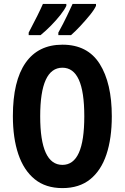

<svg xmlns="http://www.w3.org/2000/svg" viewBox="-20 -954 639 984"><path d="M553 -358Q553 -245 525.5 -162.5Q498 -80 442 -35Q386 10 300 10Q214 10 158 -35.5Q102 -81 74 -163.5Q46 -246 46 -359Q46 -539 111 -632Q176 -725 300 -725Q429 -725 491 -626.5Q553 -528 553 -358ZM186 -358Q186 -109 300 -109Q356 -109 384 -170.5Q412 -232 412 -358Q412 -484 384 -545.5Q356 -607 300 -607Q186 -607 186 -358ZM472 -924Q463 -904 440.5 -876.5Q418 -849 392 -821Q366 -793 344 -774H279V-787Q304 -832 323.5 -873Q343 -914 352 -934H472ZM320 -924Q310 -903 289 -876.5Q268 -850 241.5 -823Q215 -796 188 -774H127V-787Q152 -834 171.5 -873.5Q191 -913 200 -934H320Z"/></svg>

Font: Noto Sans Gujarati UI ExtraCondensed
Style: Bold
Weight: 700
Width: 2
Designer: Jelle Bosma - Monotype Design Team, Universal Thirst
Foundry: Monotype Imaging Inc.
Version: Version 2.106; ttfautohint (v1.8.4.7-5d5b)